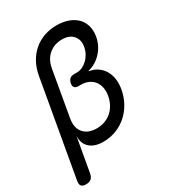

<svg xmlns="http://www.w3.org/2000/svg" viewBox="-229 -859 1046 1158"><g transform="rotate(-30 293.5 -280.0)"><path d="M25 180Q2 180 -7 169Q-16 158 -12 135L105 -529Q114 -580 136 -619Q158 -658 190 -685Q222 -712 262.5 -726Q303 -740 349 -740Q394 -740 429.5 -727Q465 -714 488 -690.5Q511 -667 520 -634Q529 -601 522 -561Q512 -504 473 -461.5Q434 -419 380 -406L379 -403Q412 -398 436.5 -381.5Q461 -365 476.5 -339.5Q492 -314 497 -280.5Q502 -247 495 -209Q486 -160 463.5 -120Q441 -80 408 -51Q375 -22 333 -6Q291 10 244 10Q184 10 151 -19.5Q118 -49 120 -102L78 135Q74 158 61 169Q48 180 25 180ZM294 -432H315Q333 -432 351.5 -440.5Q370 -449 386 -464Q402 -479 413.5 -500Q425 -521 429 -546Q437 -590 411.5 -620Q386 -650 334 -650Q282 -650 244 -619Q206 -588 195 -529L140 -214Q129 -151 159.5 -115.5Q190 -80 250 -80Q279 -80 305 -89Q331 -98 351.5 -115.5Q372 -133 386 -158Q400 -183 406 -214Q412 -246 406.5 -272Q401 -298 387 -316.5Q373 -335 350 -345.5Q327 -356 298 -356H281Q262 -356 254 -365.5Q246 -375 249 -394Q253 -413 264 -422.5Q275 -432 294 -432Z"/></g></svg>

Font: Maple Mono Normal NL
Style: Italic
Weight: 400
Italic angle: -10°
Monospace: yes
Designer: subframe7536
Version: Version 7.000